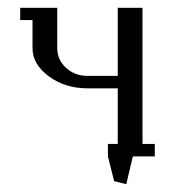

<svg xmlns="http://www.w3.org/2000/svg" viewBox="-20 -404 452 496"><path d="M32.2 -352.1V-383.8H127.9V-279.8Q127.9 -249.5 150.6 -228.8Q173.3 -208 206.1 -208H284.2V-383.8H348.1V-32.2H379.9V0H323.2L306.2 71.8L274.9 64L258.8 0V-32.2H284.2V-175.8H206.1Q148.4 -175.8 106.2 -206.8Q64 -237.8 64 -279.8V-352.1Z"/></svg>

Font: Gawaa
Style: Regular
Weight: 400
Designer: T. Christopher White
Version: Version 1.0